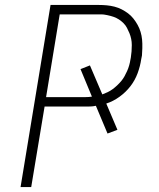

<svg xmlns="http://www.w3.org/2000/svg" viewBox="-20 -755 640 775"><path d="M63 0 184 -735H378Q395 -735 411 -733.5Q427 -732 442.5 -728Q458 -724 471.5 -717Q485 -710 497 -701Q509 -692 518.5 -680Q528 -668 535.5 -654.5Q543 -641 547.5 -626Q552 -611 553.5 -595.5Q555 -580 554.5 -560.5Q554 -541 553 -531L550 -516Q546 -488 535.5 -459.5Q525 -431 506.5 -407Q488 -383 462.5 -364.5Q437 -346 409 -337L454 -231L414 -216L367 -328Q358 -326 350.5 -325.5Q343 -325 338 -325H160L106 0ZM166 -363H325Q332 -363 338.5 -363.5Q345 -364 351 -365L305 -476L343 -491L393 -374Q404 -378 414.5 -383Q425 -388 434.5 -395Q444 -402 453 -410.5Q462 -419 469.5 -428Q477 -437 482.5 -447Q488 -457 493 -468Q498 -479 501.5 -491.5Q505 -504 506 -512L508 -522Q510 -535 511 -547.5Q512 -560 512 -573Q512 -586 509.5 -598Q507 -610 502.5 -621Q498 -632 492.5 -642.5Q487 -653 478.5 -661.5Q470 -670 460 -676.5Q450 -683 438.5 -687Q427 -691 412.5 -694Q398 -697 390 -697H221Z"/></svg>

Font: Iosevka Aile Extralight
Style: Italic
Weight: 200
Italic angle: -9°
Designer: Belleve Invis
Foundry: Belleve Invis
Version: Version 31.1.0; ttfautohint (v1.8.4)